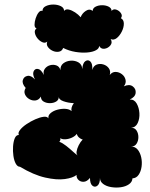

<svg xmlns="http://www.w3.org/2000/svg" viewBox="-20 -808 662 845"><path d="M68 -74Q57 -74 49.5 -87.5Q42 -101 39 -122Q36 -143 37.5 -164Q39 -185 45 -199.5Q51 -214 63 -214Q58 -223 68 -236Q78 -249 96.5 -261.5Q115 -274 135.5 -283Q156 -292 172 -294Q188 -296 193 -287Q191 -300 202.5 -310Q214 -320 232 -325Q250 -330 267.5 -329Q285 -328 295 -319Q291 -335 305 -354Q280 -355 259 -362.5Q238 -370 239 -383Q239 -368 227 -361Q215 -354 199.5 -354Q184 -354 172 -361Q160 -368 160 -383Q151 -368 137 -366Q123 -364 109.5 -371.5Q96 -379 90 -392.5Q84 -406 93 -421Q76 -440 80.5 -455.5Q85 -471 101 -474Q117 -477 134 -458Q122 -481 128 -494Q134 -507 147.5 -504.5Q161 -502 173 -478Q169 -494 177.5 -505.5Q186 -517 200.5 -521Q215 -525 228.5 -520Q242 -515 246 -499Q245 -519 259 -529.5Q273 -540 292 -541Q311 -542 326 -533Q341 -524 342 -504Q344 -531 356 -539Q368 -547 378 -537Q388 -527 386 -500Q391 -518 405 -523.5Q419 -529 434.5 -524.5Q450 -520 459 -507.5Q468 -495 463 -478Q474 -492 489 -491.5Q504 -491 516.5 -481.5Q529 -472 532.5 -457Q536 -442 525 -428Q549 -439 564 -428Q579 -417 577 -399Q575 -381 551 -370Q571 -371 581.5 -352.5Q592 -334 593.5 -310Q595 -286 586 -266.5Q577 -247 557 -246Q573 -246 581 -233.5Q589 -221 589 -204.5Q589 -188 581 -175.5Q573 -163 557 -163Q575 -163 586 -149.5Q597 -136 601.5 -115.5Q606 -95 603 -74Q600 -53 590 -38.5Q580 -24 563 -23Q562 -7 547.5 3Q533 13 512 16Q491 19 469.5 15.5Q448 12 434 1.5Q420 -9 420 -25Q420 0 409 9Q398 18 387 9.5Q376 1 376 -25Q363 -9 349 -8Q335 -7 325.5 -16Q316 -25 317 -38Q301 -25 265.5 -20Q230 -15 179 -26.5Q128 -38 68 -74ZM324 -123Q315 -128 317 -141Q319 -154 326.5 -169Q334 -184 344 -194Q335 -196 327.5 -203Q320 -210 318 -219Q311 -209 297 -202.5Q283 -196 268.5 -195Q254 -194 245 -200Q248 -191 241 -184Q255 -179 271.5 -166Q288 -153 302 -140Q316 -127 324 -123ZM258 -597Q253 -583 239.5 -580.5Q226 -578 212.5 -584Q199 -590 191 -601Q183 -612 188 -625Q179 -617 167 -622Q155 -627 145.5 -638.5Q136 -650 133.5 -663Q131 -676 141 -683Q132 -686 132 -699Q132 -712 137 -727.5Q142 -743 150 -753Q158 -763 167 -760Q167 -774 181.5 -781Q196 -788 214.5 -788Q233 -788 247.5 -781Q262 -774 262 -760Q269 -769 282.5 -766Q296 -763 310.5 -753.5Q325 -744 335 -732Q341 -749 357.5 -760Q374 -771 388 -760Q388 -772 400.5 -778.5Q413 -785 429.5 -785Q446 -785 458.5 -778.5Q471 -772 471 -760Q479 -770 492 -765.5Q505 -761 512.5 -749.5Q520 -738 512 -728Q525 -721 525 -704Q525 -687 516 -669Q507 -651 494 -640.5Q481 -630 467 -636Q476 -621 466 -608.5Q456 -596 440.5 -593.5Q425 -591 416 -606Q417 -595 402.5 -587Q388 -579 364 -577Q340 -575 312 -579.5Q284 -584 258 -597Z"/></svg>

Font: Rubik Bubbles
Style: Regular
Weight: 400
Designer: Hubert and Fischer, NaN
Foundry: Hubert and Fischer, NaN
Version: Version 2.200